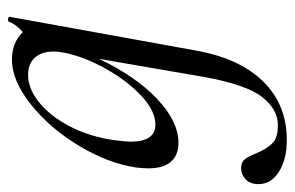

<svg xmlns="http://www.w3.org/2000/svg" viewBox="-168 -302 730 475"><g transform="rotate(-90 196.5 -64.0)"><path d="M-9 179Q3 168 18 168Q33 168 40 176.5Q47 185 55 205Q66 231 79.5 245Q93 259 125 259Q164 259 194.5 220Q225 181 244 77L289 -184Q246 -93 190 -40Q134 13 81 13Q51 13 34.5 -5.5Q18 -24 18 -62Q18 -71 20 -91Q30 -160 73.5 -232.5Q117 -305 176 -352Q235 -399 287 -399Q329 -399 355 -372Q374 -388 381 -407Q383 -409 385 -409Q388 -409 391 -407.5Q394 -406 393 -405L310 53Q291 163 233.5 222Q176 281 88 281Q40 281 9.5 261.5Q-21 242 -21 211Q-21 190 -9 179ZM84 -106Q84 -44 126 -44Q160 -44 197.5 -79Q235 -114 264.5 -167Q294 -220 304 -269Q307 -283 307 -296Q307 -325 292 -342Q277 -359 249 -359Q215 -359 181 -331.5Q147 -304 122 -256Q97 -208 88 -148Q84 -116 84 -106Z"/></g></svg>

Font: CormorantInfant-MediumItalic
Style: Italic
Weight: 500
Italic angle: -10°
Designer: Christian Thalmann (Catharsis Fonts)
Foundry: Catharsis Fonts
Version: Version 3.303